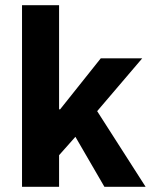

<svg xmlns="http://www.w3.org/2000/svg" viewBox="-20 -721 588 741"><path d="M65 0V-701H208V-299H212L369 -496H529L355 -292L542 0H383L271 -193L208 -122V0Z"/></svg>

Font: TT Toshiba Sans
Style: Bold
Weight: 700
Designer: Paul D. Hunt
Foundry: Toshiba Corporation
Version: Version 2.020;PS 2.000;hotconv 1.0.86;makeotf.lib2.5.63406